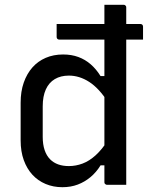

<svg xmlns="http://www.w3.org/2000/svg" viewBox="-20 -770 640 800"><path d="M216 -670H565Q570 -670 573 -667Q576 -664 576 -659Q576 -645 576 -631.5Q576 -618 576 -605H227Q222 -605 219 -608Q216 -611 216 -616Q216 -629 216 -642.5Q216 -656 216 -670ZM243 -543Q278 -543 306.5 -532.5Q335 -522 358 -502Q381 -482 399 -453H430V-344Q393 -402 352 -428.5Q311 -455 267 -455Q233 -455 208.5 -440.5Q184 -426 171 -397.5Q158 -369 158 -327V-200Q158 -168 166 -144.5Q174 -121 189 -106Q203 -92 222.5 -85Q242 -78 267 -78Q296 -78 324 -88.5Q352 -99 378.5 -123Q405 -147 430 -186V-81H399Q381 -52 357 -32Q333 -12 304 -1Q275 10 240 10Q202 10 170 -3.5Q138 -17 115 -42Q92 -67 79 -103Q66 -139 66 -185V-342Q66 -389 79 -426Q92 -463 115 -489Q138 -515 170.5 -529Q203 -543 243 -543ZM495 -750Q499 -750 501 -748.5Q503 -747 504.5 -745Q506 -743 506 -739Q506 -662 506 -582Q506 -502 506 -423Q506 -344 506 -267.5Q506 -191 506 -120Q506 -86 506 -55.5Q506 -25 506 0Q496 0 486 0Q476 0 466 0Q456 0 446 0Q436 0 426 0Q423 0 420.5 -1.5Q418 -3 416.5 -5Q415 -7 415 -11Q415 -91 415 -171Q415 -251 415 -330.5Q415 -410 415 -490Q415 -570 415 -650Q415 -674 415 -699Q415 -724 415 -750Q425 -750 435 -750Q445 -750 455 -750Q465 -750 475 -750Q485 -750 495 -750Z"/></svg>

Font: Rec Mono Linear
Style: Regular
Weight: 400
Monospace: yes
Version: Version 1.085; ttfautohint (v1.8.4.7-5d5b)